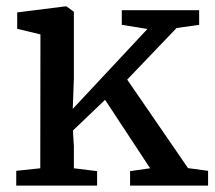

<svg xmlns="http://www.w3.org/2000/svg" viewBox="-20 -583 676 603"><path d="M106.5 -54.5 107 -475 34 -492.5V-544L185 -563H188.5L212 -546V-335.5L208.5 -241L443 -492L362.5 -505V-551H605.5V-505L534.5 -495L379.5 -333L570.5 -55L633.5 -46.5V0H388.5V-45.5L451.5 -54.5L310 -269.5L209 -173L212 -124V-54.5L285 -45.5V0H31V-46.5Z"/></svg>

Font: Merriweather 28pt
Style: Regular
Weight: 400
Version: Version 2.100